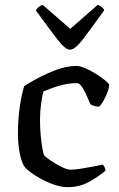

<svg xmlns="http://www.w3.org/2000/svg" viewBox="-20 -772 490 792"><path d="M261 0Q233 0 204 -10Q175 -20 149.5 -34Q124 -48 106 -61.5Q88 -75 83 -82Q70 -98 62 -137Q54 -176 54 -220Q54 -281 62 -334Q70 -387 80 -417Q98 -429 134 -448.5Q170 -468 213 -484Q256 -500 296 -500Q310 -500 332 -490.5Q354 -481 375.5 -467.5Q397 -454 412.5 -441.5Q428 -429 430 -423Q431 -412 424 -393.5Q417 -375 407.5 -357.5Q398 -340 389 -332Q369 -332 353 -342Q347 -356 338 -376.5Q329 -397 318.5 -413Q308 -429 298 -429Q268 -429 240.5 -422.5Q213 -416 191.5 -407.5Q170 -399 160 -395Q154 -379 149.5 -344.5Q145 -310 145 -276Q145 -244 148 -212.5Q151 -181 155 -158Q159 -135 164 -129Q168 -124 188.5 -110Q209 -96 233 -84Q257 -72 272 -72Q288 -72 316 -76.5Q344 -81 369.5 -86Q395 -91 404 -93Q407 -90 411 -83.5Q415 -77 415 -68Q387 -44 347.5 -22Q308 0 261 0ZM269 -567Q249 -567 215 -611.5Q181 -656 128 -729Q131 -736 139 -742.5Q147 -749 156 -752L270 -653L383 -752Q403 -745 410 -730Q355 -653 322 -610Q289 -567 269 -567Z"/></svg>

Font: Texturina
Style: Regular
Weight: 400
Designer: Guillermo Torres Carreño
Foundry: Omnibus-Type
Version: Version 1.002; ttfautohint (v1.8.3)